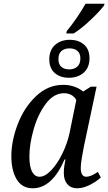

<svg xmlns="http://www.w3.org/2000/svg" viewBox="-20 -1002 582 1032"><path d="M41 -162Q41 -245 75.5 -335Q110 -425 174 -485.5Q238 -546 320 -546Q352 -546 380 -536Q408 -526 427 -510L468 -536H499L431 -215Q426 -191 420 -154.5Q414 -118 414 -100Q414 -52 444 -52Q468 -52 506 -78L522 -48Q498 -26 462.5 -8Q427 10 394 10Q361 10 342 -12Q323 -34 323 -72Q323 -97 327 -118.5Q331 -140 332 -145H327Q260 10 156 10Q99 10 70 -37.5Q41 -85 41 -162ZM354 -288 390 -464Q381 -482 363.5 -491.5Q346 -501 324 -501Q269 -501 226.5 -444.5Q184 -388 161 -307.5Q138 -227 138 -161Q138 -106 152.5 -79Q167 -52 192 -52Q222 -52 255 -86.5Q288 -121 315 -176Q342 -231 354 -288ZM245 -683Q245 -733 276 -760.5Q307 -788 355 -788Q402 -788 431.5 -762.5Q461 -737 461 -689Q461 -639 430 -611.5Q399 -584 350 -584Q304 -584 274.5 -609.5Q245 -635 245 -683ZM412 -688Q412 -715 396 -728.5Q380 -742 354 -742Q327 -742 310.5 -728Q294 -714 294 -684Q294 -656 310 -642.5Q326 -629 352 -629Q378 -629 395 -643.5Q412 -658 412 -688ZM339 -835Q394 -902 440 -982H542L539 -972Q514 -939 465 -893Q416 -847 376 -822H336Z"/></svg>

Font: Noto Serif Narrow
Style: Italic
Weight: 400
Width: 4
Italic angle: -12°
Designer: Monotype Design Team
Foundry: Monotype Imaging Inc.
Version: Version 1.001